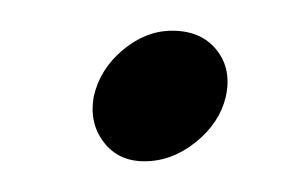

<svg xmlns="http://www.w3.org/2000/svg" viewBox="-20 -93 195 125"><path d="M92 -73Q75 -73 60 -60.5Q45 -48 41 -30Q38 -13 47.5 -0.5Q57 12 74 12Q92 12 107.5 -0.5Q123 -13 127 -30Q131 -48 121 -60.5Q111 -73 92 -73Z"/></svg>

Font: Advent Pro Medium
Style: Italic
Weight: 500
Italic angle: -12°
Version: Version 3.000